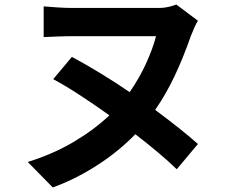

<svg xmlns="http://www.w3.org/2000/svg" viewBox="-20 -758 1040 844"><path d="M850 -667Q842 -654 834.5 -637Q827 -620 819 -600Q784 -500 746 -420.5Q708 -341 662 -275Q716 -235 764 -197Q812 -159 850 -125L757 -14Q721 -49 674.5 -88Q628 -127 575 -168Q499 -90 404 -29.5Q309 31 212 66L102 -46Q214 -81 303.5 -134Q393 -187 461 -251Q395 -298 331.5 -339.5Q268 -381 214 -410L296 -508Q354 -477 419 -437.5Q484 -398 550 -353Q593 -415 622.5 -480Q652 -545 666 -599H301Q270 -599 232 -597.5Q194 -596 172 -595V-730Q194 -728 230.5 -725.5Q267 -723 301 -723H680Q700 -723 720 -727.5Q740 -732 755 -738Z"/></svg>

Font: SpoqaHanSansJP-Bold
Style: Regular
Weight: 700
Designer: [Source Han Sans]
Ryoko NISHIZUKA  (kana & ideographs); Paul D. Hunt (Latin, Greek & Cyrillic); Wenlong ZHANG  (bopomofo
Foundry: Spoqa (http://bi.spoqa.com)
Version: Version 1.002.20150607